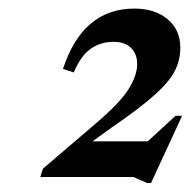

<svg xmlns="http://www.w3.org/2000/svg" viewBox="-20 -698 434 436"><path d="M393.5 -435 323 -282.5H314L283 -296H71.5L77.5 -315L198 -418Q253 -465 272.2 -496Q291.5 -527 291.5 -552.5Q291.5 -575.5 277.5 -589.2Q263.5 -603 238 -603Q208.5 -603 186 -587.2Q163.5 -571.5 147.5 -533.5L123 -541.5Q168 -678.5 285 -678.5Q332 -678.5 360.8 -654.2Q389.5 -630 389.5 -589.5Q389.5 -562.5 377.5 -538Q365.5 -513.5 332 -483.2Q298.5 -453 234.5 -409L190 -377H315.5L378.5 -435Z"/></svg>

Font: Newsreader 16pt SemiBold
Style: Italic
Weight: 600
Italic angle: -17°
Designer: Hugues Gentile
Foundry: Production Type
Version: Version 1.003; ttfautohint (v1.8.3)